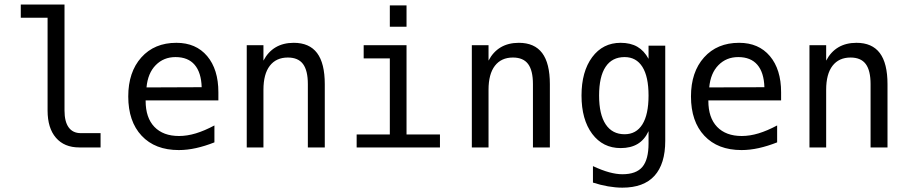

<svg xmlns="http://www.w3.org/2000/svg" viewBox="-20 -655 4040 853"><path d="M266.6 -164.1Q266.6 -114.3 285.2 -88.9Q303.7 -63.5 338.9 -63.5H426.8V0H332Q265.6 0 228.5 -43Q191.4 -85.9 191.4 -164.1V-576.2H72.3V-634.8H266.6Z M950.2 -245.1V-209H627V-207Q627 -131.8 666 -91.3Q705.1 -50.8 775.4 -50.8Q811.5 -50.8 850.1 -62.5Q888.7 -74.2 932.6 -97.7V-22.5Q890.6 -5.9 851.1 2.9Q811.5 11.7 774.4 11.7Q668.9 11.7 609.4 -51.8Q549.8 -115.2 549.8 -226.6Q549.8 -335 607.9 -399.9Q666 -464.8 763.7 -464.8Q850.6 -464.8 900.4 -405.8Q950.2 -346.7 950.2 -245.1ZM876 -267.6Q874 -333 844.7 -367.2Q815.4 -401.4 759.8 -401.4Q707 -401.4 671.9 -365.7Q636.7 -330.1 630.9 -266.6Z M1422.9 -281.2V0H1347.7V-281.2Q1347.7 -341.8 1326.2 -370.6Q1304.7 -399.4 1258.8 -399.4Q1207 -399.4 1178.7 -362.8Q1150.4 -326.2 1150.4 -255.9V0H1076.2V-454.1H1150.4V-385.7Q1170.9 -424.8 1204.6 -444.8Q1238.3 -464.8 1285.2 -464.8Q1354.5 -464.8 1388.7 -419.4Q1422.9 -374 1422.9 -281.2Z M1595.7 -454.1H1786.1V-57.6H1934.6V0H1564.5V-57.6H1711.9V-395.5H1595.7ZM1711.9 -630.9H1786.1V-536.1H1711.9Z M2422.9 -281.2V0H2347.7V-281.2Q2347.7 -341.8 2326.2 -370.6Q2304.7 -399.4 2258.8 -399.4Q2207 -399.4 2178.7 -362.8Q2150.4 -326.2 2150.4 -255.9V0H2076.2V-454.1H2150.4V-385.7Q2170.9 -424.8 2204.6 -444.8Q2238.3 -464.8 2285.2 -464.8Q2354.5 -464.8 2388.7 -419.4Q2422.9 -374 2422.9 -281.2Z M2861.3 -230.5Q2861.3 -314.5 2834 -357.9Q2806.6 -401.4 2754.9 -401.4Q2699.2 -401.4 2670.4 -357.9Q2641.6 -314.5 2641.6 -230.5Q2641.6 -146.5 2670.9 -102.5Q2700.2 -58.6 2754.9 -58.6Q2806.6 -58.6 2834 -102.5Q2861.3 -146.5 2861.3 -230.5ZM2935.5 -29.3Q2935.5 73.2 2887.7 126Q2839.8 178.7 2745.1 178.7Q2714.8 178.7 2681.2 172.9Q2647.5 167 2614.3 156.2V83Q2654.3 101.6 2686.5 110.4Q2718.8 119.1 2745.1 119.1Q2806.6 119.1 2834 86.4Q2861.3 53.7 2861.3 -17.6V-21.5V-72.3Q2843.8 -34.2 2813 -15.6Q2782.2 2.9 2737.3 2.9Q2658.2 2.9 2610.8 -60.5Q2563.5 -124 2563.5 -230.5Q2563.5 -336.9 2610.8 -400.9Q2658.2 -464.8 2737.3 -464.8Q2781.2 -464.8 2811.5 -447.3Q2841.8 -429.7 2861.3 -393.6V-452.1H2935.5Z M3450.2 -245.1V-209H3127V-207Q3127 -131.8 3166 -91.3Q3205.1 -50.8 3275.4 -50.8Q3311.5 -50.8 3350.1 -62.5Q3388.7 -74.2 3432.6 -97.7V-22.5Q3390.6 -5.9 3351.1 2.9Q3311.5 11.7 3274.4 11.7Q3168.9 11.7 3109.4 -51.8Q3049.8 -115.2 3049.8 -226.6Q3049.8 -335 3107.9 -399.9Q3166 -464.8 3263.7 -464.8Q3350.6 -464.8 3400.4 -405.8Q3450.2 -346.7 3450.2 -245.1ZM3376 -267.6Q3374 -333 3344.7 -367.2Q3315.4 -401.4 3259.8 -401.4Q3207 -401.4 3171.9 -365.7Q3136.7 -330.1 3130.9 -266.6Z M3922.9 -281.2V0H3847.7V-281.2Q3847.7 -341.8 3826.2 -370.6Q3804.7 -399.4 3758.8 -399.4Q3707 -399.4 3678.7 -362.8Q3650.4 -326.2 3650.4 -255.9V0H3576.2V-454.1H3650.4V-385.7Q3670.9 -424.8 3704.6 -444.8Q3738.3 -464.8 3785.2 -464.8Q3854.5 -464.8 3888.7 -419.4Q3922.9 -374 3922.9 -281.2Z"/></svg>

Font: BabelStone Xiangqi
Style: Regular
Weight: 400
Designer: Andrew West
Foundry: BabelStone
Version: Version 11.000 June 09, 2018